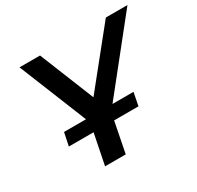

<svg xmlns="http://www.w3.org/2000/svg" viewBox="-151 -873 1071 1046"><g transform="rotate(-30 385.0 -350.0)"><path d="M108 -192 125 -274H562L546 -192ZM225 0 281 -279 295 -195 91 -700H220L383 -296L308 -295L634 -700H770L366 -194L410 -279L355 0Z"/></g></svg>

Font: MOST Montserrat SemiBold
Style: Italic
Weight: 600
Italic angle: -11.3°
Designer: Julieta Ulanovsky
Foundry: Julieta Ulanovsky
Version: Version 8.000;March 11, 2024;FontCreator 15.0.0.2926 64-bit